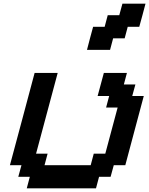

<svg xmlns="http://www.w3.org/2000/svg" viewBox="-20 -1020 808 1040"><path d="M125 0H500L516.6 -62.5H579.1L596.2 -125H658.7Q675.3 -187.5 708.7 -312.5Q742.2 -437.5 758.8 -500H696.3L713.4 -562.5H650.9L667.5 -625H542.5Q537.1 -604 525.6 -562.3Q514.2 -520.5 508.8 -500H571.3L554.7 -437.5H617.2Q606 -396 583.7 -312.5Q561.5 -229 550.3 -187.5H487.8L471.2 -125H221.2L237.8 -187.5H175.3L292.5 -625H167.5Q145.5 -542 100.8 -375Q56.2 -208 33.7 -125H96.2L79.1 -62.5H141.6ZM451.2 -750H576.2L592.8 -812.5H655.3L671.9 -875H734.4Q740.2 -895.5 751.5 -937.3Q762.7 -979 768.1 -1000H643.1L626 -937.5H563.5L546.9 -875H484.4Q478.5 -854 467.5 -812.5Q456.5 -771 451.2 -750Z"/></svg>

Font: Faithful 32x
Style: Oblique
Weight: 400
Foundry: Faithful Resource Pack
Version: Version 1.0; January 27, 2023